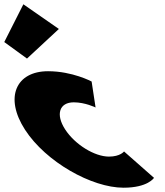

<svg xmlns="http://www.w3.org/2000/svg" viewBox="-259 -860 770 895"><path d="M-239.1 -664 -133.2 -587 15.4 -725 -150.1 -840ZM84.9 -383C137.9 -383 186.5 -359 186.5 -359L168.1 -480C168.1 -480 79 -528 -35 -528C-184 -528 -240 -406 -142.2 -255C-45 -105 168.7 15 316.7 15C430.7 15 458.9 -31 458.9 -31L319.2 -154C319.2 -154 301.8 -130 248.8 -130C181.8 -130 90.5 -186 44.5 -257C-0.8 -327 17.9 -383 84.9 -383Z"/></svg>

Font: Hussar
Style: BdOpOblSeven
Weight: 700
Foundry: Cannot Into Space Fonts
Version: Version 2.00